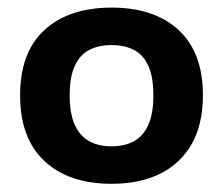

<svg xmlns="http://www.w3.org/2000/svg" viewBox="-20 -768 572 492"><path d="M266 -297Q156.5 -297 94 -355.2Q31.5 -413.5 31.5 -523.5Q31.5 -634 94 -691.2Q156.5 -748.5 266 -748.5Q375.5 -748.5 437.8 -691Q500 -633.5 500 -523.5Q500 -450.5 471.8 -400Q443.5 -349.5 391 -323.2Q338.5 -297 266 -297ZM265.5 -393Q299 -393 323 -406Q347 -419 360 -447.8Q373 -476.5 373 -523.5Q373 -571 360 -599.5Q347 -628 323 -640.2Q299 -652.5 265.5 -652.5Q233 -652.5 209 -640.2Q185 -628 171.8 -599.5Q158.5 -571 158.5 -523.5Q158.5 -476.5 171.8 -447.8Q185 -419 209 -406Q233 -393 265.5 -393Z"/></svg>

Font: Encode Sans SC SemiExpanded SemiBold
Style: Regular
Weight: 600
Width: 6
Designer: Multiple Designers
Foundry: Impallari Type
Version: Version 3.002